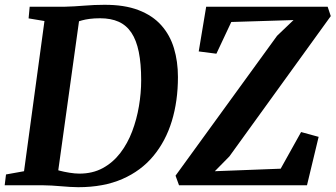

<svg xmlns="http://www.w3.org/2000/svg" viewBox="-28 -771 1397 799"><path d="M95.5 -743H241Q280.5 -744 322.5 -747.5Q364.5 -751 405.5 -751Q489.5 -751.5 548.2 -729Q607 -706.5 643.2 -665.8Q679.5 -625 696 -570Q712.5 -515 712.5 -450.5Q712.5 -350.5 687 -267Q661.5 -183.5 610.2 -121.8Q559 -60 481 -26Q403 8 297.5 8Q281.5 8 263.2 6.8Q245 5.5 225.5 4Q206 2.5 187 1.2Q168 0 150.5 0H-8.5L-3 -45L72 -58.5L157 -683.5L91 -694.5ZM209.5 -26.5 196.5 -69.5Q200.5 -66 219 -61Q237.5 -56 261 -52.2Q284.5 -48.5 302.5 -48.5Q357.5 -48.5 399.8 -71.5Q442 -94.5 472.5 -134.2Q503 -174 522 -224.2Q541 -274.5 550.2 -329.2Q559.5 -384 559.5 -437Q559.5 -506 549.5 -555Q539.5 -604 518.8 -635Q498 -666 465.8 -680.5Q433.5 -695 388.5 -695Q364.5 -695 345.5 -692.5Q326.5 -690 313 -686.2Q299.5 -682.5 291.5 -679L304.5 -709ZM717 0 702.5 -40 1125 -622 1193.5 -687.5 934.5 -679.5 872.5 -547.5 799 -557 830 -743H1335.5L1348.5 -704L926.5 -120L866 -58.5L1140 -69L1225 -221.5L1298 -201.5L1249.5 0Z"/></svg>

Font: Merriweather 24pt
Style: Bold Italic
Weight: 700
Italic angle: -7.8°
Designer: Eben Sorkin
Foundry: Eben Sorkin
Version: Version 2.101